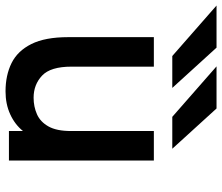

<svg xmlns="http://www.w3.org/2000/svg" viewBox="-94 -698 784 677"><g transform="rotate(90 297.5 -360.0)"><path d="M281.5 12Q225 12 182 -9.2Q139 -30.5 114.8 -79Q90.5 -127.5 90.5 -208.5V-511H194.5V-220.5Q194.5 -146.5 226.2 -116.8Q258 -87 304 -87Q335.5 -87 362.2 -98.8Q389 -110.5 405.2 -139.2Q421.5 -168 421.5 -218.5V-511H525.5V0H421.5V-49.5Q398.5 -21 362.5 -4.5Q326.5 12 281.5 12ZM371.5 -576 193.5 -732H342L484 -576ZM157 -576 -21 -732H127.5L269.5 -576Z"/></g></svg>

Font: Overpass Mono SemiBold
Style: Regular
Weight: 600
Monospace: yes
Designer: Delve Withrington, Dave Bailey
Foundry: Delve Fonts LLC
Version: Version 4.000